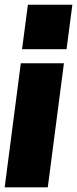

<svg xmlns="http://www.w3.org/2000/svg" viewBox="-21 -800 329 820"><path d="M-1 0 67.9 -529.8H252L183.1 0ZM288.1 -779.8 263.2 -589.8H73.2L98.1 -779.8Z"/></svg>

Font: Cooper Hewitt
Style: Heavy Italic
Weight: 714
Designer: Village Type and Design LLC
Foundry: Cooper Hewitt Smithsonian Design Museum
Version: 1.000